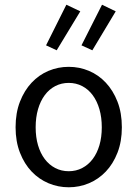

<svg xmlns="http://www.w3.org/2000/svg" viewBox="-20 -781 582 813"><path d="M271 12Q226 12 185.5 -5Q145 -22 114 -54.5Q83 -87 64.5 -134.5Q46 -182 46 -242Q46 -303 64.5 -350.5Q83 -398 114 -431Q145 -464 185.5 -481Q226 -498 271 -498Q316 -498 356.5 -481Q397 -464 428 -431Q459 -398 477.5 -350.5Q496 -303 496 -242Q496 -182 477.5 -134.5Q459 -87 428 -54.5Q397 -22 356.5 -5Q316 12 271 12ZM271 -56Q302 -56 328 -69.5Q354 -83 372.5 -107.5Q391 -132 401 -166Q411 -200 411 -242Q411 -284 401 -318.5Q391 -353 372.5 -378Q354 -403 328 -416.5Q302 -430 271 -430Q240 -430 214 -416.5Q188 -403 169.5 -378Q151 -353 141 -318.5Q131 -284 131 -242Q131 -200 141 -166Q151 -132 169.5 -107.5Q188 -83 214 -69.5Q240 -56 271 -56ZM220 -568 175 -589 261 -761 320 -733ZM371 -568 325 -589 412 -761 470 -733Z"/></svg>

Font: Pinyin1712
Style: Regular
Weight: 400
Version: Version 1